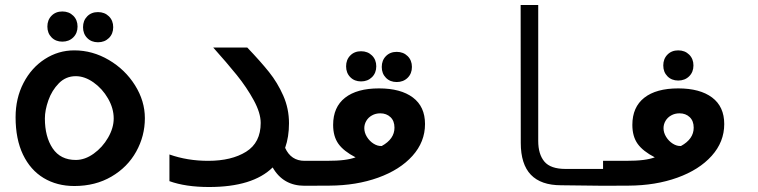

<svg xmlns="http://www.w3.org/2000/svg" viewBox="-20 -745 3040 770"><path d="M42.5 -275Q42.5 -351 74.2 -412.2Q106 -473.5 160 -508.2Q214 -543 278 -543Q351 -543 416.5 -504.5Q482 -466 521.5 -403Q561 -340 561 -271Q561 -199.5 526.2 -137Q491.5 -74.5 427 -36.8Q362.5 1 278 1Q208.5 1 155.2 -31Q102 -63 72.2 -125Q42.5 -187 42.5 -275ZM436 -270Q436 -310.5 413.2 -350Q390.5 -389.5 355 -414.5Q319.5 -439.5 284 -439.5Q244 -439.5 216 -411Q188 -382.5 174 -342.8Q160 -303 160 -270Q160 -196.5 191.2 -150Q222.5 -103.5 284 -103.5Q320.5 -103.5 355.8 -128.8Q391 -154 413.5 -193Q436 -232 436 -270ZM170 -638.5Q170 -665 186.8 -682Q203.5 -699 230 -699Q256.5 -699 273.8 -682Q291 -665 291 -638.5Q291 -612 273.8 -595Q256.5 -578 230 -578Q203.5 -578 186.8 -595Q170 -612 170 -638.5ZM313 -636Q313 -662.5 329.8 -679.5Q346.5 -696.5 373 -696.5Q399.5 -696.5 416.8 -679.5Q434 -662.5 434 -636Q434 -609.5 416.8 -592.5Q399.5 -575.5 373 -575.5Q346.5 -575.5 329.8 -592.5Q313 -609.5 313 -636Z M659.5 -18.5V-125.5Q731.5 -100 815 -100Q908.5 -100 967 -136.5Q1025.5 -173 1025.5 -252Q1025.5 -292 997.5 -343.2Q969.5 -394.5 929.8 -443.8Q890 -493 835 -554.5H971.5Q1025 -498.5 1059 -456Q1093 -413.5 1116 -361.5Q1139 -309.5 1139 -250.5Q1139 -196 1123.5 -152Q1147 -100 1201.5 -100V0Q1115.5 0 1073.5 -73.5Q993.5 5 818.5 5Q724.5 5 659.5 -18.5Z M1198.5 -100H1288.5Q1332.5 -100 1359.8 -103.5Q1387 -107 1406 -114Q1358.5 -138.5 1337.2 -168.2Q1316 -198 1316 -244Q1316 -315.5 1363.8 -353Q1411.5 -390.5 1500 -390.5Q1587 -390.5 1635.8 -354Q1684.5 -317.5 1684.5 -247.5Q1684.5 -176 1634.2 -120Q1584 -64 1496.5 -32.5Q1409 -1 1301 -0.5L1198.5 0ZM1511 -159.5Q1562 -187.5 1562 -233Q1562 -260 1546 -275.2Q1530 -290.5 1505 -290.5Q1486.5 -290.5 1471.8 -282.2Q1457 -274 1449 -260.2Q1441 -246.5 1441 -231Q1441 -213 1451.5 -196Q1462 -179 1478.2 -168.8Q1494.5 -158.5 1511 -159.5ZM1368 -479Q1368 -505.5 1384.8 -522.5Q1401.5 -539.5 1428 -539.5Q1454.5 -539.5 1471.8 -522.5Q1489 -505.5 1489 -479Q1489 -452.5 1471.8 -435.5Q1454.5 -418.5 1428 -418.5Q1401.5 -418.5 1384.8 -435.5Q1368 -452.5 1368 -479ZM1511 -476.5Q1511 -503 1527.8 -520Q1544.5 -537 1571 -537Q1597.5 -537 1614.8 -520Q1632 -503 1632 -476.5Q1632 -450 1614.8 -433Q1597.5 -416 1571 -416Q1544.5 -416 1527.8 -433Q1511 -450 1511 -476.5Z M2068.5 -172 2068 -725H2138.5V-180Q2138.5 -126.5 2163.2 -97Q2188 -67.5 2248 -67.5H2401.5V0L2230.5 -2Q2149.5 -2 2109 -44.2Q2068.5 -86.5 2068.5 -172Z M2398.5 -100H2488.5Q2532.5 -100 2559.8 -103.5Q2587 -107 2606 -114Q2558.5 -138.5 2537.2 -168.2Q2516 -198 2516 -244Q2516 -315.5 2563.8 -353Q2611.5 -390.5 2700 -390.5Q2787 -390.5 2835.8 -354Q2884.5 -317.5 2884.5 -247.5Q2884.5 -176 2834.2 -120Q2784 -64 2696.5 -32.5Q2609 -1 2501 -0.5L2398.5 0ZM2711 -159.5Q2762 -187.5 2762 -233Q2762 -260 2746 -275.2Q2730 -290.5 2705 -290.5Q2686.5 -290.5 2671.8 -282.2Q2657 -274 2649 -260.2Q2641 -246.5 2641 -231Q2641 -213 2651.5 -196Q2662 -179 2678.2 -168.8Q2694.5 -158.5 2711 -159.5ZM2640 -482.5Q2640 -509 2656.8 -526Q2673.5 -543 2700 -543Q2726.5 -543 2743.8 -526Q2761 -509 2761 -482.5Q2761 -456 2743.8 -439Q2726.5 -422 2700 -422Q2673.5 -422 2656.8 -439Q2640 -456 2640 -482.5Z"/></svg>

Font: JuliaMono BoldItalic
Style: Regular
Weight: 700
Italic angle: -9°
Monospace: yes
Designer: cormullion
Foundry: corm
Version: Version 0.049; ttfautohint (v1.8.4)